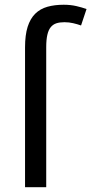

<svg xmlns="http://www.w3.org/2000/svg" viewBox="-20 -785 383 805"><path d="M85 0V-585.9Q85 -638.2 95.9 -672.6Q106.9 -707 127.7 -727.5Q148.4 -748 178.7 -756.6Q209 -765.1 247.1 -765.1Q275.9 -765.1 300 -759.5Q324.2 -753.9 342.8 -747.1L319.8 -678.2Q304.7 -683.6 287.1 -687.7Q269.5 -691.9 250 -691.9Q230.5 -691.9 216.3 -687.3Q202.1 -682.6 192.6 -670.9Q183.1 -659.2 178.5 -638.9Q173.8 -618.7 173.8 -586.9V0Z"/></svg>

Font: WenQuanYi Micro Hei
Style: Regular
Weight: 400
Foundry: Ascender Corporation
Version: Version 0.2.0-beta